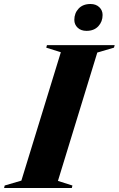

<svg xmlns="http://www.w3.org/2000/svg" viewBox="-70 -941 594 961"><path d="M234.5 -679.5 161.5 -702.5 165 -715H504L500.5 -702.5L417 -678L220 -35.5L292.5 -12.5L289.5 0H-49.5L-46.5 -12.5L37 -37ZM363 -786.5Q335.5 -786.5 318.8 -802.2Q302 -818 302 -841.5Q302 -875 323.5 -898Q345 -921 383 -921Q410 -921 426.8 -905.2Q443.5 -889.5 443.5 -866Q443.5 -832.5 422 -809.5Q400.5 -786.5 363 -786.5Z"/></svg>

Font: Newsreader 72pt
Style: Bold Italic
Weight: 700
Italic angle: -17°
Designer: Hugues Gentile
Foundry: Production Type
Version: Version 1.003; ttfautohint (v1.8.3)